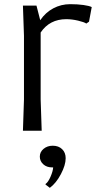

<svg xmlns="http://www.w3.org/2000/svg" viewBox="-20 -627 505 921"><path d="M420 -593 407 -523 394 -514Q384 -521 354.5 -528Q325 -535 298 -535Q218 -535 175 -471V-150L180 0H90L95 -150V-455L90 -600H155L173 -530Q198 -567 235.5 -587Q273 -607 317 -607Q352 -607 380.5 -603Q409 -599 420 -593ZM295 132Q295 165 272 208.5Q249 252 219 274L198 258L199 255Q211 247 222.5 220.5Q234 194 235 176H230Q204 176 187.5 161Q171 146 171 124Q171 102 189 87Q207 72 233 72Q261 72 278 88.5Q295 105 295 132Z"/></svg>

Font: Farro Light
Style: Regular
Weight: 300
Designer: Aceler Chua
Foundry: Grayscale Limited
Version: Version 1.101